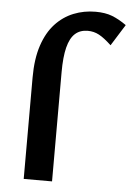

<svg xmlns="http://www.w3.org/2000/svg" viewBox="-52 -750 543 790"><g transform="rotate(5 219.5 -355.5)"><path d="M76 0V-419Q76 -496 94.5 -551.5Q113 -607 145.5 -642Q178 -677 220.5 -694Q263 -711 311 -711Q351 -711 379.5 -700Q408 -689 439 -667L384 -579Q354 -607 332.5 -618.5Q311 -630 286 -630Q254 -630 233.5 -611.5Q213 -593 203 -553.5Q193 -514 193 -451V0Z"/></g></svg>

Font: Ysabeau Office
Style: Bold
Weight: 700
Designer: Christian Thalmann (Catharsis Fonts)
Version: Version 2.001;gftools[0.9.30]; featfreeze: tnum,lnum,ss02